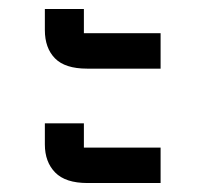

<svg xmlns="http://www.w3.org/2000/svg" viewBox="-20 -504 454 428"><path d="M175 -96Q126 -96 103 -119.5Q80 -143 80 -182V-229H167V-175H338V-96ZM174 -351Q125 -351 102.5 -374Q80 -397 80 -437V-484H167V-430H338V-351Z"/></svg>

Font: IBM Plex Sans Thai Text
Style: Regular
Weight: 450
Designer: Mike Abbink, Paul van der Laan, Pieter van Rosmalen, Ben Mitchell, Mark Frömberg
Foundry: Bold Monday
Version: Version 1.1